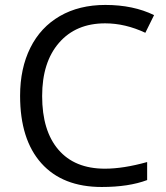

<svg xmlns="http://www.w3.org/2000/svg" viewBox="-20 -744 671 774"><path d="M403.8 -649.9Q286.1 -649.9 218 -571.5Q149.9 -493.2 149.9 -356.9Q149.9 -216.8 215.6 -140.4Q281.2 -64 402.8 -64Q477.5 -64 573.2 -90.8V-18.1Q499 9.8 390.1 9.8Q232.4 9.8 146.7 -85.9Q61 -181.6 61 -357.9Q61 -468.3 102.3 -551.3Q143.6 -634.3 221.4 -679.2Q299.3 -724.1 404.8 -724.1Q517.1 -724.1 601.1 -683.1L565.9 -611.8Q484.9 -649.9 403.8 -649.9Z"/></svg>

Font: CAA NEO Sans
Style: Regular
Weight: 400
Version: Version 1.10